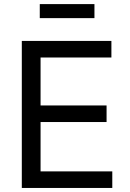

<svg xmlns="http://www.w3.org/2000/svg" viewBox="-20 -930 641 950"><path d="M87.9 0V-727.5H531.2V-645.5H180.7V-408.2H507.3V-326.2H180.7V-82H535.6V0ZM447.3 -909.7V-840.3H176.8V-909.7Z"/></svg>

Font: Inter-Regular
Style: Regular
Weight: 400
Designer: Rasmus Andersson
Foundry: rsms
Version: Version 4.000;git-a52131595